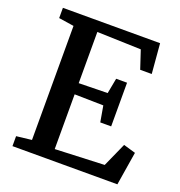

<svg xmlns="http://www.w3.org/2000/svg" viewBox="-133 -856 909 969"><g transform="rotate(20 321.0 -371.5)"><path d="M122 -63V-675.5L40.5 -688V-743H562.5L576 -582.5H514L481.5 -680.5L245.5 -688V-413L400 -416L415.5 -498.5H474V-264H415.5L400.5 -350L245.5 -353V-59L510 -70L567.5 -198.5L632.5 -179.5L603.5 0H40V-53.5Z"/></g></svg>

Font: Merriweather SemiBold
Style: Regular
Weight: 600
Version: Version 2.100